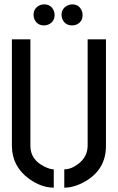

<svg xmlns="http://www.w3.org/2000/svg" viewBox="-20 -866 548 891"><path d="M135.7 -796.9Q135.7 -828.1 165 -841.8Q173.8 -845.7 184.6 -845.7Q216.8 -845.7 229.5 -816.4Q233.4 -806.6 233.4 -796.9Q233.4 -764.6 204.1 -752Q194.3 -748 184.6 -748Q152.3 -748 139.6 -777.3Q135.7 -787.1 135.7 -796.9ZM265.6 -796.9Q265.6 -827.1 293.9 -840.8Q304.7 -845.7 315.4 -845.7Q346.7 -845.7 359.4 -816.4Q363.3 -806.6 363.3 -796.9Q363.3 -764.6 335 -752Q325.2 -748 315.4 -748Q282.2 -748 269.5 -777.3Q265.6 -787.1 265.6 -796.9ZM35.2 -188.5V-683.6H121.1V-188.5Q121.1 -124 188.5 -91.8Q212.9 -80.1 229.5 -80.1V4.9Q172.9 4.9 116.2 -35.2Q36.1 -92.8 35.2 -188.5ZM278.3 4.9V-80.1Q310.5 -80.1 344.7 -106.4Q385.7 -138.7 386.7 -188.5V-683.6H471.7V-188.5Q471.7 -79.1 374 -23.4Q324.2 4.9 278.3 4.9Z"/></svg>

Font: Post No Bills Colombo SemiBold
Style: Regular
Weight: 600
Designer: Kosala Senevirathne, Siva Puranthara, Lasantha Premarathna, Tharique Azeez
Foundry: Mooniak
Version: Version 1.220 ; ttfautohint (v1.6)